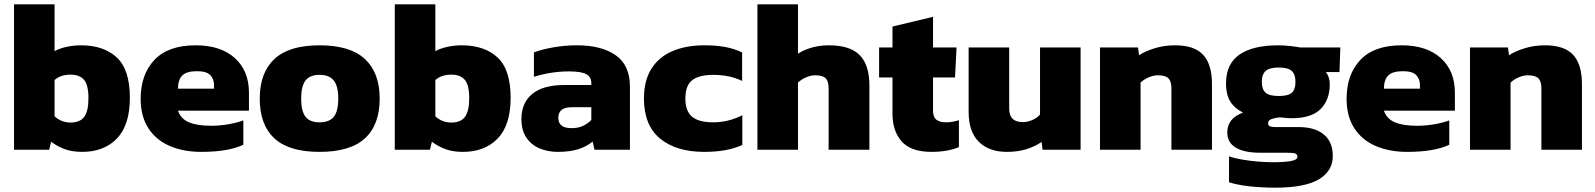

<svg xmlns="http://www.w3.org/2000/svg" viewBox="-20 -694 7393 890"><path d="M361 10Q315 10 280.5 -2.5Q246 -15 217 -37L208 0H45V-674H233V-457Q257 -470 289.5 -477Q322 -484 355 -484Q461 -484 521.5 -427.5Q582 -371 582 -241Q582 -114 522 -52Q462 10 361 10ZM307 -126Q351 -126 370.5 -152.5Q390 -179 390 -239Q390 -300 369.5 -324Q349 -348 307 -348Q261 -348 233 -323V-155Q264 -126 307 -126Z M913 10Q830 10 766.5 -17.5Q703 -45 667.5 -100Q632 -155 632 -236Q632 -349 696 -416.5Q760 -484 887 -484Q1003 -484 1068.5 -425Q1134 -366 1134 -264V-181H805Q818 -143 856 -127Q894 -111 959 -111Q1000 -111 1041.5 -118.5Q1083 -126 1108 -136V-23Q1038 10 913 10ZM805 -283H972V-300Q972 -328 954.5 -346Q937 -364 893 -364Q844 -364 824.5 -343.5Q805 -323 805 -283Z M1461 10Q1319 10 1251.5 -53Q1184 -116 1184 -237Q1184 -357 1252 -420.5Q1320 -484 1461 -484Q1603 -484 1671.5 -420.5Q1740 -357 1740 -237Q1740 -116 1672 -53Q1604 10 1461 10ZM1461 -127Q1507 -127 1527.5 -153Q1548 -179 1548 -237Q1548 -294 1527.5 -320.5Q1507 -347 1461 -347Q1416 -347 1396 -320.5Q1376 -294 1376 -237Q1376 -179 1396 -153Q1416 -127 1461 -127Z M2126 10Q2080 10 2045.5 -2.5Q2011 -15 1982 -37L1973 0H1810V-674H1998V-457Q2022 -470 2054.5 -477Q2087 -484 2120 -484Q2226 -484 2286.5 -427.5Q2347 -371 2347 -241Q2347 -114 2287 -52Q2227 10 2126 10ZM2072 -126Q2116 -126 2135.5 -152.5Q2155 -179 2155 -239Q2155 -300 2134.5 -324Q2114 -348 2072 -348Q2026 -348 1998 -323V-155Q2029 -126 2072 -126Z M2565 10Q2520 10 2481.5 -6Q2443 -22 2420 -56Q2397 -90 2397 -142Q2397 -217 2447 -258.5Q2497 -300 2598 -300H2721V-309Q2721 -337 2698 -350Q2675 -363 2617 -363Q2535 -363 2455 -338V-451Q2491 -465 2545 -474.5Q2599 -484 2655 -484Q2768 -484 2834 -438Q2900 -392 2900 -292V0H2736L2727 -38Q2702 -16 2662.5 -3Q2623 10 2565 10ZM2629 -100Q2661 -100 2683.5 -111Q2706 -122 2721 -138V-197H2630Q2568 -197 2568 -148Q2568 -100 2629 -100Z M3244 10Q3115 10 3040 -51.5Q2965 -113 2965 -237Q2965 -321 3000 -376Q3035 -431 3098 -457.5Q3161 -484 3245 -484Q3298 -484 3340 -476.5Q3382 -469 3420 -451V-319Q3361 -347 3286 -347Q3222 -347 3189.5 -323Q3157 -299 3157 -237Q3157 -179 3188 -153Q3219 -127 3286 -127Q3322 -127 3356 -135.5Q3390 -144 3421 -160V-22Q3383 -5 3339.5 2.5Q3296 10 3244 10Z M3491 0V-674H3679V-445Q3704 -462 3741.5 -473Q3779 -484 3822 -484Q3920 -484 3965 -438.5Q4010 -393 4010 -298V0H3821V-284Q3821 -317 3807.5 -331Q3794 -345 3759 -345Q3738 -345 3715.5 -335Q3693 -325 3679 -311V0Z M4298 10Q4203 10 4160 -38Q4117 -86 4117 -168V-335H4055V-474H4117V-571L4305 -616V-474H4414L4407 -335H4305V-182Q4305 -152 4320 -139.5Q4335 -127 4366 -127Q4395 -127 4425 -137V-12Q4372 10 4298 10Z M4647 10Q4564 10 4517 -37Q4470 -84 4470 -175V-474H4658V-190Q4658 -128 4721 -128Q4744 -128 4766 -138Q4788 -148 4801 -163V-474H4989V0H4813L4808 -36Q4780 -16 4739.5 -3Q4699 10 4647 10Z M5079 0V-474H5255L5260 -438Q5287 -456 5331.5 -470Q5376 -484 5427 -484Q5516 -484 5557 -440Q5598 -396 5598 -304V0H5410V-285Q5410 -317 5396 -331Q5382 -345 5347 -345Q5326 -345 5303.5 -335Q5281 -325 5267 -311V0Z M5891 176Q5856 176 5815 173.5Q5774 171 5737.5 165Q5701 159 5677 151V31Q5704 40 5739.5 46Q5775 52 5812 55Q5849 58 5880 58Q5933 58 5963.5 52.5Q5994 47 5994 33Q5994 21 5984 17.5Q5974 14 5946 14H5821Q5748 14 5708.5 -9.5Q5669 -33 5669 -80Q5669 -146 5742 -172Q5701 -193 5682 -225Q5663 -257 5663 -306Q5663 -398 5725.5 -441Q5788 -484 5906 -484Q5931 -484 5962 -480.5Q5993 -477 6007 -474H6193L6189 -360H6126Q6144 -337 6144 -304Q6144 -231 6101.5 -188.5Q6059 -146 5968 -146Q5955 -146 5940 -147.5Q5925 -149 5912 -150Q5890 -148 5874 -142Q5858 -136 5858 -122Q5858 -112 5867 -108.5Q5876 -105 5892 -105H6001Q6074 -105 6116 -71Q6158 -37 6158 29Q6158 99 6093 137.5Q6028 176 5891 176ZM5907 -249Q5951 -249 5968 -264Q5985 -279 5985 -314Q5985 -349 5968 -365Q5951 -381 5907 -381Q5866 -381 5847.5 -365.5Q5829 -350 5829 -314Q5829 -280 5846.5 -264.5Q5864 -249 5907 -249Z M6503 10Q6420 10 6356.5 -17.5Q6293 -45 6257.5 -100Q6222 -155 6222 -236Q6222 -349 6286 -416.5Q6350 -484 6477 -484Q6593 -484 6658.5 -425Q6724 -366 6724 -264V-181H6395Q6408 -143 6446 -127Q6484 -111 6549 -111Q6590 -111 6631.5 -118.5Q6673 -126 6698 -136V-23Q6628 10 6503 10ZM6395 -283H6562V-300Q6562 -328 6544.5 -346Q6527 -364 6483 -364Q6434 -364 6414.5 -343.5Q6395 -323 6395 -283Z M6794 0V-474H6970L6975 -438Q7002 -456 7046.5 -470Q7091 -484 7142 -484Q7231 -484 7272 -440Q7313 -396 7313 -304V0H7125V-285Q7125 -317 7111 -331Q7097 -345 7062 -345Q7041 -345 7018.5 -335Q6996 -325 6982 -311V0Z"/></svg>

Font: Kanit
Style: Bold
Weight: 700
Designer: Katatrad Team
Foundry: CadsonDemak
Version: Version 2.000; ttfautohint (v1.8.3)